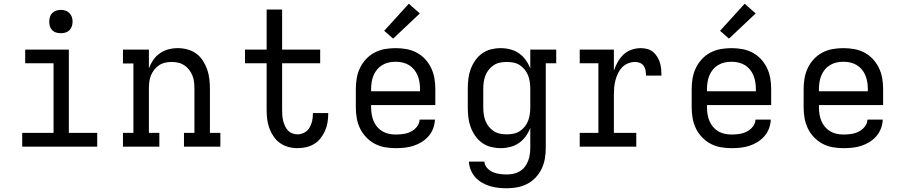

<svg xmlns="http://www.w3.org/2000/svg" viewBox="-20 -786 4840 1029"><path d="M99 0V-74H267V-447H115V-520H349V-74H501V0ZM306 -608Q293 -608 281 -611.5Q269 -615 260 -624Q251 -633 247.5 -645Q244 -657 244 -670Q244 -683 247.5 -695Q251 -707 260 -716Q269 -725 281 -729Q293 -733 306 -733Q319 -733 331 -729Q343 -725 352 -716Q361 -707 365 -695Q369 -683 369 -670Q369 -657 365 -645Q361 -633 352 -624Q343 -615 331 -611.5Q319 -608 306 -608Z M834 0H639V-74H695V-446H639V-520H778V-420Q787 -444 801.5 -465Q816 -486 837 -500.5Q858 -515 882.5 -521.5Q907 -528 933 -528Q959 -528 985 -521Q1011 -514 1032 -498.5Q1053 -483 1067.5 -460.5Q1082 -438 1090.5 -413.5Q1099 -389 1102 -362.5Q1105 -336 1105 -310V-74H1161V0H966V-74H1022V-310Q1022 -328 1020 -346Q1018 -364 1011.5 -380.5Q1005 -397 994 -411.5Q983 -426 968 -436Q953 -446 935.5 -450Q918 -454 900 -454Q882 -454 864.5 -450Q847 -446 832 -436Q817 -426 806 -411.5Q795 -397 788.5 -380.5Q782 -364 780 -346Q778 -328 778 -310V-74H834Z M1574 8Q1549 8 1525 1.5Q1501 -5 1480.5 -19.5Q1460 -34 1446 -55Q1432 -76 1423.5 -99Q1415 -122 1412 -147Q1409 -172 1409 -197V-447H1293V-520H1409V-735H1492V-520H1696V-447H1492V-197Q1492 -182 1493 -167.5Q1494 -153 1497.5 -139Q1501 -125 1507 -111.5Q1513 -98 1522.5 -87.5Q1532 -77 1546 -71.5Q1560 -66 1574 -66Q1594 -66 1611.5 -75.5Q1629 -85 1639 -102Q1649 -119 1653 -138Q1657 -157 1657 -177V-180H1739V-174Q1739 -151 1735 -128Q1731 -105 1721.5 -84Q1712 -63 1697.5 -44.5Q1683 -26 1663 -14Q1643 -2 1620 3Q1597 8 1574 8Z M2100 8Q2071 8 2042.5 3Q2014 -2 1988.5 -15.5Q1963 -29 1942.5 -50.5Q1922 -72 1909.5 -98Q1897 -124 1892 -152.5Q1887 -181 1887 -210V-310Q1887 -339 1892 -367.5Q1897 -396 1909.5 -422Q1922 -448 1942 -469.5Q1962 -491 1988 -504.5Q2014 -518 2042.5 -523Q2071 -528 2100 -528Q2129 -528 2157.5 -523Q2186 -518 2212 -504.5Q2238 -491 2258 -469.5Q2278 -448 2290.5 -422Q2303 -396 2308 -367.5Q2313 -339 2313 -310V-223H1969V-210Q1969 -191 1972 -173Q1975 -155 1982 -138Q1989 -121 2001 -106.5Q2013 -92 2029 -82.5Q2045 -73 2063.5 -69Q2082 -65 2100 -65Q2121 -65 2142 -68Q2163 -71 2182 -80.5Q2201 -90 2214.5 -107Q2228 -124 2229 -145H2311Q2310 -121 2301.5 -98Q2293 -75 2277 -56.5Q2261 -38 2240 -25Q2219 -12 2196 -4.5Q2173 3 2149 5.5Q2125 8 2100 8ZM2231 -297V-310Q2231 -328 2228 -346.5Q2225 -365 2218 -382Q2211 -399 2199 -413.5Q2187 -428 2171 -437.5Q2155 -447 2137 -451Q2119 -455 2100 -455Q2081 -455 2063 -451Q2045 -447 2029 -437.5Q2013 -428 2001 -413.5Q1989 -399 1982 -382Q1975 -365 1972 -346.5Q1969 -328 1969 -310V-297ZM2087 -579 2039 -621 2171 -766 2230 -714Z M2697 223Q2674 223 2651 220.5Q2628 218 2606 211.5Q2584 205 2563.5 193Q2543 181 2527.5 164Q2512 147 2503 125Q2494 103 2493 80H2576Q2577 99 2590.5 114Q2604 129 2621.5 136.5Q2639 144 2658.5 146.5Q2678 149 2697 149Q2715 149 2733 145Q2751 141 2766.5 131.5Q2782 122 2793 107.5Q2804 93 2810.5 76Q2817 59 2819.5 41Q2822 23 2822 5V-101Q2813 -77 2797.5 -55.5Q2782 -34 2761 -19.5Q2740 -5 2714.5 1.5Q2689 8 2663 8Q2637 8 2611 1.5Q2585 -5 2563.5 -20.5Q2542 -36 2526.5 -58.5Q2511 -81 2502 -106Q2493 -131 2490 -157.5Q2487 -184 2487 -210V-310Q2487 -336 2490 -362.5Q2493 -389 2502 -414Q2511 -439 2526.5 -461.5Q2542 -484 2563.5 -499.5Q2585 -515 2611 -521.5Q2637 -528 2663 -528Q2689 -528 2714.5 -521.5Q2740 -515 2761 -500.5Q2782 -486 2797.5 -464.5Q2813 -443 2822 -419V-520H2961V-447H2905V5Q2905 34 2900.5 62Q2896 90 2884 116Q2872 142 2852.5 163.5Q2833 185 2807.5 198.5Q2782 212 2754 217.5Q2726 223 2697 223ZM2696 -66Q2714 -66 2732 -69.5Q2750 -73 2765.5 -83Q2781 -93 2792.5 -107.5Q2804 -122 2810.5 -139Q2817 -156 2819.5 -174Q2822 -192 2822 -210V-310Q2822 -328 2819.5 -346Q2817 -364 2810.5 -381Q2804 -398 2792.5 -412.5Q2781 -427 2765.5 -437Q2750 -447 2732 -450.5Q2714 -454 2696 -454Q2678 -454 2660 -450.5Q2642 -447 2626.5 -437Q2611 -427 2599.5 -412.5Q2588 -398 2581.5 -381Q2575 -364 2572.5 -346Q2570 -328 2570 -310V-210Q2570 -192 2572.5 -174Q2575 -156 2581.5 -139Q2588 -122 2599.5 -107.5Q2611 -93 2626.5 -83Q2642 -73 2660 -69.5Q2678 -66 2696 -66Z M3087 0V-74H3187V-447H3087V-520H3270V-407Q3278 -431 3290.5 -453.5Q3303 -476 3321.5 -493.5Q3340 -511 3364.5 -519.5Q3389 -528 3414 -528Q3432 -528 3449 -523.5Q3466 -519 3479.5 -508Q3493 -497 3502.5 -481.5Q3512 -466 3517 -449.5Q3522 -433 3523.5 -415.5Q3525 -398 3525 -381H3442Q3442 -394 3440 -407.5Q3438 -421 3430.5 -432Q3423 -443 3410.5 -448.5Q3398 -454 3384 -454Q3365 -454 3346 -446.5Q3327 -439 3313.5 -424.5Q3300 -410 3291.5 -392Q3283 -374 3278 -354.5Q3273 -335 3271.5 -315Q3270 -295 3270 -276V-74H3390V0Z M3900 8Q3871 8 3842.5 3Q3814 -2 3788.5 -15.5Q3763 -29 3742.5 -50.5Q3722 -72 3709.5 -98Q3697 -124 3692 -152.5Q3687 -181 3687 -210V-310Q3687 -339 3692 -367.5Q3697 -396 3709.5 -422Q3722 -448 3742 -469.5Q3762 -491 3788 -504.5Q3814 -518 3842.5 -523Q3871 -528 3900 -528Q3929 -528 3957.5 -523Q3986 -518 4012 -504.5Q4038 -491 4058 -469.5Q4078 -448 4090.5 -422Q4103 -396 4108 -367.5Q4113 -339 4113 -310V-223H3769V-210Q3769 -191 3772 -173Q3775 -155 3782 -138Q3789 -121 3801 -106.5Q3813 -92 3829 -82.5Q3845 -73 3863.5 -69Q3882 -65 3900 -65Q3921 -65 3942 -68Q3963 -71 3982 -80.5Q4001 -90 4014.5 -107Q4028 -124 4029 -145H4111Q4110 -121 4101.5 -98Q4093 -75 4077 -56.5Q4061 -38 4040 -25Q4019 -12 3996 -4.5Q3973 3 3949 5.5Q3925 8 3900 8ZM4031 -297V-310Q4031 -328 4028 -346.5Q4025 -365 4018 -382Q4011 -399 3999 -413.5Q3987 -428 3971 -437.5Q3955 -447 3937 -451Q3919 -455 3900 -455Q3881 -455 3863 -451Q3845 -447 3829 -437.5Q3813 -428 3801 -413.5Q3789 -399 3782 -382Q3775 -365 3772 -346.5Q3769 -328 3769 -310V-297ZM3887 -579 3839 -621 3971 -766 4030 -714Z M4500 8Q4471 8 4442.5 3Q4414 -2 4388.5 -15.5Q4363 -29 4342.5 -50.5Q4322 -72 4309.5 -98Q4297 -124 4292 -152.5Q4287 -181 4287 -210V-310Q4287 -339 4292 -367.5Q4297 -396 4309.5 -422Q4322 -448 4342 -469.5Q4362 -491 4388 -504.5Q4414 -518 4442.5 -523Q4471 -528 4500 -528Q4529 -528 4557.5 -523Q4586 -518 4612 -504.5Q4638 -491 4658 -469.5Q4678 -448 4690.5 -422Q4703 -396 4708 -367.5Q4713 -339 4713 -310V-223H4369V-210Q4369 -191 4372 -173Q4375 -155 4382 -138Q4389 -121 4401 -106.5Q4413 -92 4429 -82.5Q4445 -73 4463.5 -69Q4482 -65 4500 -65Q4521 -65 4542 -68Q4563 -71 4582 -80.5Q4601 -90 4614.5 -107Q4628 -124 4629 -145H4711Q4710 -121 4701.5 -98Q4693 -75 4677 -56.5Q4661 -38 4640 -25Q4619 -12 4596 -4.5Q4573 3 4549 5.5Q4525 8 4500 8ZM4631 -297V-310Q4631 -328 4628 -346.5Q4625 -365 4618 -382Q4611 -399 4599 -413.5Q4587 -428 4571 -437.5Q4555 -447 4537 -451Q4519 -455 4500 -455Q4481 -455 4463 -451Q4445 -447 4429 -437.5Q4413 -428 4401 -413.5Q4389 -399 4382 -382Q4375 -365 4372 -346.5Q4369 -328 4369 -310V-297Z"/></svg>

Font: Iosevka HT Extended
Style: Regular
Weight: 400
Width: 7
Monospace: yes
Designer: Belleve Invis
Foundry: Belleve Invis
Version: Version 32.3.0; ttfautohint (v1.8.4)